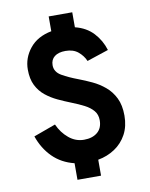

<svg xmlns="http://www.w3.org/2000/svg" viewBox="-95 -854 793 1015"><g transform="rotate(-10 302.0 -346.5)"><path d="M237.5 92V3Q168.5 -14 122.2 -60.2Q76 -106.5 53 -173.5L171 -216.5Q191.5 -170.5 227.8 -140.5Q264 -110.5 309 -110.5Q354 -110.5 381 -133Q408 -155.5 408 -198Q408 -228.5 390.5 -249.2Q373 -270 343.5 -285.2Q314 -300.5 278 -314.5Q242.5 -328.5 207.2 -345Q172 -361.5 143.2 -384.8Q114.5 -408 97.2 -442.5Q80 -477 80 -527Q80 -590 120.8 -640.5Q161.5 -691 237.5 -705.5V-785H364V-704.5Q424.5 -689.5 461.8 -649.2Q499 -609 515 -556L399 -517.5Q386.5 -547 360.5 -568.5Q334.5 -590 293 -590Q255 -590 234 -573.5Q213 -557 213 -527Q213 -491 249 -470.2Q285 -449.5 334.5 -431Q369 -418 405.2 -401Q441.5 -384 472.2 -358.2Q503 -332.5 522 -294Q541 -255.5 541 -199.5Q541 -142 517.8 -99Q494.5 -56 454.2 -29.2Q414 -2.5 364 6.5V92Z"/></g></svg>

Font: Overpass
Style: Bold
Weight: 700
Designer: Delve Withrington, Dave Bailey, Thomas Jockin
Foundry: Delve Fonts LLC
Version: Version 4.000; ttfautohint (v1.8.3)